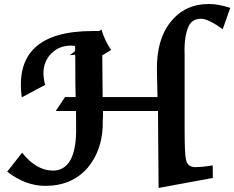

<svg xmlns="http://www.w3.org/2000/svg" viewBox="-20 -905 1156 947"><path d="M254.9 -357.4 300.8 -426.3H353Q352.1 -459.5 351.8 -490.5Q351.6 -521.5 351.6 -552.2Q351.6 -583 351.3 -614Q351.1 -645 350.1 -678.2Q344.7 -678.7 339.8 -679.4Q335 -680.2 332.5 -680.2Q296.4 -680.2 269.3 -667.2Q242.2 -654.3 221.7 -628.4Q201.7 -601.6 196.5 -570.8Q191.4 -540 198.7 -502.9L202.6 -486.3L87.4 -424.8Q43 -752 438 -752H483.4L486.3 -426.3H756.8L753.9 -560.5Q752.9 -633.8 769.3 -692.6Q785.6 -751.5 820.8 -795.9Q891.1 -885.3 1010.7 -885.3Q1057.1 -885.3 1115.7 -866.2L1078.6 -761.2Q1005.9 -812.5 972.7 -812.5Q950.7 -812.5 934.8 -803.5Q918.9 -794.4 910.6 -775.4Q900.4 -754.9 894.5 -720Q888.7 -685.1 890.6 -632.8V-269Q890.6 -210 892.1 -171.6Q893.6 -133.3 897.5 -116.7Q905.3 -80.6 944.3 -80.6Q957 -80.6 978.5 -82.5Q1000 -84.5 1029.3 -89.4L1029.8 -27.3L762.2 22L759.3 -357.4H488.3Q487.8 -346.2 488 -334.7Q488.3 -323.2 486.8 -312Q488.8 -241.2 469.7 -182.1Q450.7 -123 412.6 -77.6Q373.5 -32.7 321.3 -10.5Q269 11.7 204.1 11.7Q154.3 11.7 107.9 -5.6Q61.5 -22.9 15.6 -58.1L88.9 -151.9Q159.2 -63.5 241.7 -63.5Q270 -63.5 291.3 -76.7Q312.5 -89.8 326.7 -114.7Q340.8 -139.6 347.9 -175.8Q355 -211.9 355.5 -258.3L355 -357.4ZM528.3 -658.7 485.8 -632.8Q459.5 -662.6 441.9 -710.4Q421.9 -686 383.8 -647.5Q382.3 -645.5 373.5 -636.7L324.2 -632.8Q399.9 -688.5 432.6 -729L480.5 -759.3Q496.6 -704.1 528.3 -658.7Z"/></svg>

Font: IranNastaliq
Style: Regular
Weight: 400
Designer: Hossein Zahedi
Version: Version 1.5